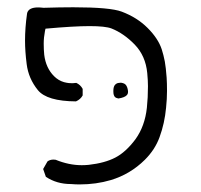

<svg xmlns="http://www.w3.org/2000/svg" viewBox="-20 -376 540 517"><path d="M324.7 -128.4Q324.7 -129.4 324.7 -130.9Q323.2 -143.1 317.9 -148.4Q315.4 -150.9 311.3 -152.1Q307.1 -153.3 304.9 -153.3Q302.7 -153.3 300.8 -152.8Q294.9 -152.8 290 -147.9Q285.2 -143.1 285.2 -130.9Q285.2 -123.5 286.4 -120.4Q287.6 -117.2 289.1 -115.2Q292.5 -111.8 298.8 -110.8Q315.4 -113.3 321.3 -119.6Q324.7 -123 324.7 -128.4ZM202.6 -136.7Q196.8 -147.5 185.5 -152.8Q179.7 -151.9 175.3 -151.9Q170.9 -151.9 165.5 -152.3Q160.2 -152.8 152.3 -154.8Q137.2 -159.2 125.5 -170.9Q103.5 -192.9 99.1 -228.5Q97.7 -242.2 97.7 -258.5Q97.7 -274.9 101.1 -292.5L102.5 -298.8Q178.7 -305.7 221.2 -305.7Q263.7 -305.7 280.3 -299.3Q313.5 -286.1 342.8 -255.9Q372.1 -225.6 376.5 -179.2Q378.4 -159.2 378.4 -144Q378.4 -113.3 375.5 -85.9Q370.1 -36.1 344.7 -1Q318.8 33.7 290.5 48.3Q262.2 63 218.8 67.9Q209.5 68.8 200.2 68.8Q165.5 68.8 129.9 54.2Q127.4 53.7 124 53.7Q114.7 53.7 107.9 58.6L96.2 79.1L103.5 100.1Q132.8 119.6 170.9 119.6H171.4Q183.1 120.6 194.3 120.6Q238.8 120.6 278.3 108.9Q330.6 93.3 370.1 54.2Q397.5 26.9 409.7 -6.8Q423.3 -43.9 427.2 -85.9Q429.7 -109.9 429.7 -131.1Q429.7 -152.3 428.7 -167Q427.7 -181.6 426.5 -191.4Q425.3 -201.2 423.8 -210.4Q420.4 -228 415.5 -243.2Q405.8 -272.5 377.4 -300.8Q349.1 -329.1 307.6 -344.7Q276.4 -356.4 177.2 -356.4Q142.1 -356.4 97.2 -355Q88.9 -356 82.5 -356Q57.6 -356 53.2 -341.3Q52.7 -339.8 52.7 -338.4Q47.4 -301.3 47.4 -266.6Q47.4 -238.3 51.8 -203.6Q56.6 -164.6 82 -133.3Q106.4 -103.5 184.6 -103Q196.8 -108.4 202.6 -119.1Z"/></svg>

Font: NaikaiFont
Style: Light
Weight: 300
Version: Version 1.89